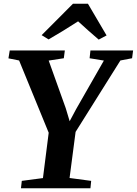

<svg xmlns="http://www.w3.org/2000/svg" viewBox="-20 -1015 738 1035"><path d="M93 0 97.5 -40 211.5 -55 242.5 -299.5 83 -689 25.5 -700.5 32.5 -743H329.5L324 -701L242.5 -688.5L334.5 -431.5L355.5 -361.5L390.5 -427L540 -688.5L463 -701L467.5 -743H697.5L692 -701L629 -689L387.5 -304L355 -55.5L471.5 -40L467.5 0ZM204.5 -825.5 373.5 -995H454L554.5 -824L512 -801.5Q483.5 -825.5 455.8 -850.5Q428 -875.5 401 -900Q362.5 -875 322.5 -850.5Q282.5 -826 242 -802.5Z"/></svg>

Font: Merriweather 48pt
Style: Bold Italic
Weight: 700
Italic angle: -7.8°
Version: Version 2.101